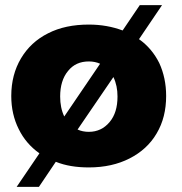

<svg xmlns="http://www.w3.org/2000/svg" viewBox="-20 -647 709 750"><path d="M602 -401C583 -439 557 -470 523 -494L613 -627H526L459 -528C419 -543 375 -551 327 -551C266 -551 213 -540 168 -517C122 -494 87 -461 62 -419C37 -377 24 -328 24 -272C24 -224 34 -181 53 -143C72 -104 99 -73 134 -48L45 83H132L198 -15C235 0 278 7 327 7C388 7 441 -5 486 -28C531 -51 567 -83 592 -126C617 -168 629 -217 629 -272C629 -319 620 -362 602 -401ZM231 -192C220 -215 215 -241 215 -270C215 -311 225 -345 246 -370C266 -395 293 -407 327 -407C343 -407 358 -404 371 -398ZM408 -170C387 -145 360 -132 327 -132C311 -132 296 -135 283 -141L423 -346C434 -323 439 -298 439 -270C439 -228 429 -195 408 -170Z"/></svg>

Font: Argentum Sans ExtraBold
Style: Regular
Weight: 800
Designer: Julieta Ulanovsky
Foundry: Julieta Ulanovsky
Version: Version 5.001;February 15, 2019;FontCreator 11.5.0.2425 64-b